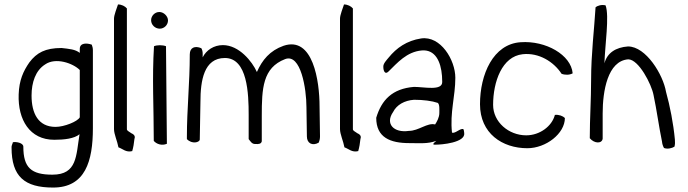

<svg xmlns="http://www.w3.org/2000/svg" viewBox="-20 -651 3096 864"><path d="M32 13C32 144 91 193 219 193C364 193 398 74 398 -74V-425C398 -434 396 -442 393 -450C371 -458 339 -459 339 -431V-413C319 -429 292 -431 257 -435C184 -435 145 -414 112 -370C85 -331 66 -290 64 -226C60 -112 114 -22 224 -22C269 -22 314 -27 338 -47C322 49 328 135 216 135C121 135 85 104 85 9C85 -8 53 -14 38 -11C37 -4 31 4 32 13ZM122 -221C122 -280 140 -334 183 -361C230 -394 308 -367 339 -336V-123C329 -104 269 -80 230 -80C152 -80 122 -141 122 -221Z M493 -70C493 -47 508 -16 513 12C533 19 547 36 575 29C580 12 583 -6 585 -26C591 -41 579 -48 570 -52C566 -56 551 -62 551 -69V-613C543 -623 527 -631 511 -631C506 -615 493 -584 493 -567Z M660 -560C660 -539 678 -522 699 -522C719 -522 736 -539 736 -559C736 -578 717 -597 697 -597C677 -597 660 -580 660 -560ZM672 -17C684 -3 708 6 731 -4C730 -120 728 -327 727 -443C712 -449 687 -449 673 -443C664 -300 672 -170 672 -17Z M821 -25C844 -1 878 -10 879 -23C879 -64 882 -154 882 -193C882 -287 897 -390 992 -390C1094 -390 1099 -229 1099 -134V-25C1106 -17 1113 -2 1129 -3C1144 -2 1155 -3 1158 -15V-129C1158 -253 1162 -346 1263 -385C1334 -412 1359 -250 1359 -169C1359 -127 1361 -82 1361 -37C1361 -6 1386 7 1414 -9C1418 -18 1420 -27 1420 -37C1420 -83 1418 -130 1418 -173C1418 -285 1389 -490 1256 -445C1194 -423 1160 -381 1136 -327C1115 -374 1056 -448 983 -448C942 -448 908 -425 892 -393V-410C892 -419 890 -427 886 -434C858 -446 834 -438 834 -406C834 -277 821 -160 821 -36Z M1510 -70C1510 -47 1525 -16 1530 12C1550 19 1564 36 1592 29C1597 12 1600 -6 1602 -26C1608 -41 1596 -48 1587 -52C1583 -56 1568 -62 1568 -69V-613C1560 -623 1544 -631 1528 -631C1523 -615 1510 -584 1510 -567Z M1673 -121C1673 -32 1736 -7 1822 -7C1873 -7 1903 -3 1943 -17C1946 -18 1920 -1 1934 0C1969 1 2075 -10 2069 -52C2068 -59 2068 -65 2065 -70C2051 -75 2029 -49 2014 -54C2004 -145 2029 -217 2029 -301C2029 -381 1963 -491 1875 -478C1810 -468 1764 -435 1729 -392C1720 -381 1703 -364 1705 -349C1705 -334 1712 -313 1728 -329C1768 -368 1810 -418 1878 -424C1938 -429 1964 -375 1969 -309L1970 -282C1970 -241 1889 -260 1843 -260C1745 -252 1697 -201 1673 -121ZM1749 -147C1765 -179 1800 -199 1843 -202C1885 -202 1924 -197 1950 -188C1959 -181 1957 -158 1957 -142C1957 -123 1946 -103 1938 -91C1903 -100 1864 -62 1820 -62C1752 -52 1712 -94 1749 -147Z M2140 -182C2140 -51 2240 16 2353 16C2437 16 2522 -50 2522 -120C2513 -129 2495 -136 2477 -134C2464 -83 2409 -42 2348 -42C2269 -42 2199 -102 2199 -179C2199 -283 2239 -397 2332 -407C2405 -415 2472 -373 2507 -319C2522 -313 2543 -313 2557 -321C2550 -404 2436 -469 2323 -461C2199 -453 2140 -316 2140 -182Z M2634 -29C2655 -4 2689 -4 2692 -27V-141C2692 -240 2714 -377 2807 -384C2854 -384 2912 -272 2921 -223C2935 -158 2945 -81 2959 -14C2960 -3 2963 6 2968 15C2984 21 3004 16 3015 9C3018 -1 3018 -12 3017 -23C3010 -97 2995 -173 2977 -238C2964 -315 2887 -442 2806 -442C2751 -438 2712 -413 2700 -366C2702 -446 2723 -580 2705 -627C2687 -631 2669 -626 2660 -618C2654 -518 2640 -408 2640 -292C2640 -201 2634 -118 2634 -29Z"/></svg>

Font: Comica
Style: Rg
Weight: 400
Designer: Jasper
Foundry: KineticPlasma Fonts/Cannot Into Space Fonts
Version: Version 0.89